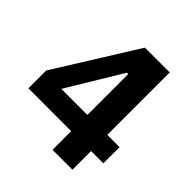

<svg xmlns="http://www.w3.org/2000/svg" viewBox="-187 -836 974 974"><g transform="rotate(45 300.0 -349.0)"><path d="M337 0V-134H30V-262L302 -698H480V-250H568V-134H480V0ZM150 -250H337V-543H327Z"/></g></svg>

Font: Aneliza ExtraBold
Style: Regular
Weight: 800
Designer: Mike Abbink, Paul van der Laan, Pieter van Rosmalen
Foundry: Bold Monday
Version: Version 3.001;September 8, 2019;FontCreator 11.5.0.2425 64-b